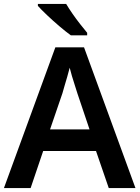

<svg xmlns="http://www.w3.org/2000/svg" viewBox="-20 -958 711 978"><path d="M534 0 469 -189H200L136 0H0L262 -717H408L670 0ZM374 -483Q370 -497 362 -521Q354 -545 346.5 -570.5Q339 -596 335 -613Q330 -593 322.5 -567Q315 -541 308 -518Q301 -495 298 -483L235 -299H436ZM317 -938Q330 -916 349 -888.5Q368 -861 388.5 -835Q409 -809 424 -791V-778H341Q316 -796 283 -824Q250 -852 219.5 -881Q189 -910 173 -928V-938Z"/></svg>

Font: Noto Sans Gujarati SemiBold
Style: Regular
Weight: 600
Designer: Jelle Bosma - Monotype Design Team, Universal Thirst
Foundry: Monotype Imaging Inc.
Version: Version 2.106; ttfautohint (v1.8.4.7-5d5b)